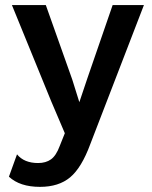

<svg xmlns="http://www.w3.org/2000/svg" viewBox="-20 -520 596 755"><path d="M335 46.9Q300.8 139.6 255.9 177.2Q210.9 214.8 137.2 214.8Q58.1 214.8 15.1 174.8L46.9 86.9Q74.7 121.1 129.9 121.1Q160.2 121.1 180.4 106.7Q200.7 92.3 214.8 54.2L234.9 3.9L181.2 -122.1L26.9 -500H160.2L264.2 -207L292 -118.2L324.2 -213.9L422.9 -500H545.9Z"/></svg>

Font: Human Sans Medium
Style: Regular
Weight: 500
Designer: Tim Radville
Foundry: Continuum
Version: Version 1.000;FEAKit 1.0